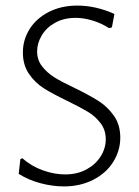

<svg xmlns="http://www.w3.org/2000/svg" viewBox="-20 -663 499 688"><path d="M390 -613 381 -565 371 -562Q343 -580 311.5 -589.5Q280 -599 251 -599Q209 -599 177.5 -581.5Q146 -564 129.5 -536Q113 -508 113 -479Q113 -448 131 -425Q149 -402 175.5 -385.5Q202 -369 247 -348Q300 -322 332.5 -301.5Q365 -281 388 -248.5Q411 -216 411 -170Q411 -123 385.5 -82.5Q360 -42 313.5 -18.5Q267 5 209 5Q168 5 125 -6.5Q82 -18 47 -40L53 -93L60 -96Q93 -67 134 -52.5Q175 -38 213 -38Q257 -38 290 -56Q323 -74 341 -103Q359 -132 359 -164Q359 -197 340.5 -221.5Q322 -246 295.5 -262Q269 -278 222 -301Q170 -326 138 -346Q106 -366 84 -398Q62 -430 62 -475Q62 -521 86.5 -559.5Q111 -598 155.5 -620.5Q200 -643 257 -643Q323 -643 390 -613Z"/></svg>

Font: Luna Sans Light
Style: Regular
Weight: 300
Designer: Juan Pablo del Peral
Foundry: Huerta Tipografica
Version: Version 2.001; ttfautohint (v1.5)